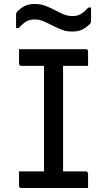

<svg xmlns="http://www.w3.org/2000/svg" viewBox="-20 -948 540 968"><path d="M298 -47H199L202 -72Q202 -91 202 -112Q202 -133 202 -152Q202 -214 202 -276.5Q202 -339 202 -401.5Q202 -464 202 -527Q202 -590 202 -653H303L298 -628Q298 -612 298 -593.5Q298 -575 298 -558Q298 -494 298 -430Q298 -366 298 -302Q298 -238 298 -174.5Q298 -111 298 -47ZM424 0H87Q84 0 82 -1Q80 -2 78.5 -3.5Q77 -5 76.5 -7Q76 -9 76 -11Q76 -24 76 -35.5Q76 -47 76 -59Q76 -71 76 -84H413Q416 -84 418.5 -82.5Q421 -81 422.5 -78.5Q424 -76 424 -73Q424 -60 424 -48Q424 -36 424 -24.5Q424 -13 424 0ZM76 -700H413Q418 -700 421 -697Q424 -694 424 -689Q424 -679 424 -670Q424 -661 424 -652.5Q424 -644 424 -635Q424 -626 424 -616H87Q82 -616 79 -619.5Q76 -623 76 -627Q76 -637 76 -646Q76 -655 76 -663.5Q76 -672 76 -681Q76 -690 76 -700ZM345 -867Q370 -867 388 -877.5Q406 -888 425 -910H439Q439 -893 439 -876.5Q439 -860 439 -844Q439 -839 438 -835Q437 -831 432 -826Q416 -810 395.5 -799.5Q375 -789 343 -789Q315 -789 290.5 -798.5Q266 -808 244 -819.5Q222 -831 200 -840.5Q178 -850 155 -850Q130 -850 112 -839.5Q94 -829 75 -806H61Q61 -823 61 -840Q61 -857 61 -872Q61 -877 62 -881Q63 -885 68 -891Q84 -907 104.5 -917.5Q125 -928 157 -928Q185 -928 209.5 -918.5Q234 -909 256.5 -897Q279 -885 300.5 -876Q322 -867 345 -867Z"/></svg>

Font: Recursive
Style: Regular
Weight: 400
Version: Version 1.085